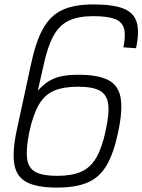

<svg xmlns="http://www.w3.org/2000/svg" viewBox="-20 -834 644 868"><path d="M237 14Q148 14 101.5 -10Q55 -34 45 -90Q35 -146 55 -242L120 -543Q142 -647 175 -705.5Q208 -764 262 -789Q316 -814 402 -814Q490 -814 537.5 -795.5Q585 -777 598 -733.5Q611 -690 595 -616L538 -620Q549 -675 540.5 -705.5Q532 -736 498.5 -748.5Q465 -761 401 -761Q334 -761 291 -740.5Q248 -720 221.5 -671.5Q195 -623 177 -539L151 -424Q176 -452 201.5 -467.5Q227 -483 259 -489.5Q291 -496 335 -496Q423 -496 469.5 -472Q516 -448 525.5 -391Q535 -334 514 -236Q494 -141 462 -86.5Q430 -32 376.5 -9Q323 14 237 14ZM238 -39Q305 -39 347.5 -58Q390 -77 416 -122.5Q442 -168 458 -245Q475 -322 469 -364.5Q463 -407 430.5 -424.5Q398 -442 333 -442Q266 -442 223.5 -423.5Q181 -405 155 -359.5Q129 -314 112 -235Q97 -160 102.5 -117Q108 -74 140.5 -56.5Q173 -39 238 -39Z"/></svg>

Font: Victor Mono Thin ExtraLight
Style: Italic
Weight: 250
Italic angle: -12°
Monospace: yes
Version: Version 1.561;gftools[0.9.30]